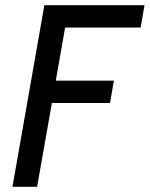

<svg xmlns="http://www.w3.org/2000/svg" viewBox="-20 -720 577 740"><path d="M28 0 151 -700H537L522 -614H231L195 -409H419L404 -323H180L123 0Z"/></svg>

Font: Cabin VF Beta
Style: Italic
Weight: 400
Italic angle: -7°
Designer: Pablo Impallari
Foundry: Pablo Impallari. http://www.impallari.com Igino Marini. http://www.ikern.com
Version: Version 2.300